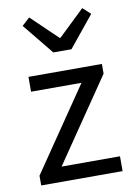

<svg xmlns="http://www.w3.org/2000/svg" viewBox="-85 -800 594 855"><g transform="rotate(-10 212.5 -373.0)"><path d="M31 0V-44L287 -419H59V-486H391V-442L135 -67H399V0ZM187 -574 73 -714 108 -746 226 -633H230L348 -746L383 -714L269 -574Z"/></g></svg>

Font: Pinyin1712
Style: Regular
Weight: 400
Version: Version 1